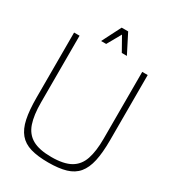

<svg xmlns="http://www.w3.org/2000/svg" viewBox="-242 -1166 1180 1308"><g transform="rotate(30 347.5 -512.0)"><path d="M347 11Q264 11 208 -5.5Q152 -22 119 -61.5Q86 -101 72 -167Q58 -233 58 -332V-844H101V-318Q101 -220 122.5 -156.5Q144 -93 197.5 -62.5Q251 -32 347 -32Q444 -32 497.5 -62.5Q551 -93 572.5 -156.5Q594 -220 594 -318V-844H637V-332Q637 -233 622.5 -167Q608 -101 575 -61.5Q542 -22 486 -5.5Q430 11 347 11ZM409 -886 325 -1035H373L449 -886ZM246 -886 322 -1035H370L286 -886Z"/></g></svg>

Font: Matangi Light
Style: Regular
Weight: 300
Designer: Prashant Pant
Foundry: The Graphic Ant
Version: Version 3.002